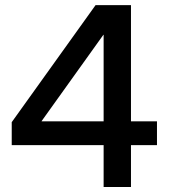

<svg xmlns="http://www.w3.org/2000/svg" viewBox="-20 -748 675 768"><path d="M26.9 -167.5H394.5V0H503.9V-167.5H607.9V-262.7H503.9V-727.5H362.3L26.9 -259.3ZM146.5 -262.7V-263.7L393.6 -608.9H394.5V-262.7Z"/></svg>

Font: Raveo Display Display Medium
Style: Regular
Weight: 500
Designer: Jakub Foglar, Rasmus Andersson (Inter)
Foundry: Jakubfoglar.com
Version: Version 1.100;Glyphs 3.2.3 (3260)